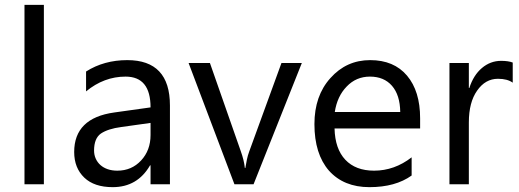

<svg xmlns="http://www.w3.org/2000/svg" viewBox="-20 -760 2141 792"><path d="M161 0H81V-740H161Z M681 0H601V-78H599Q547 12 445 12Q369 12 328 -27Q286 -67 286 -133Q286 -273 451 -296L601 -317Q601 -444 498 -444Q409 -444 335 -383V-465Q409 -512 505 -512Q681 -512 681 -325ZM601 -253 480 -236Q426 -229 396 -209Q368 -189 368 -139Q368 -121 375 -105.5Q382 -90 394.5 -79Q407 -68 424.5 -62Q442 -56 464 -56Q523 -56 562 -98Q601 -140 601 -203Z M1225 -500 1026 0H947L758 -500H846L973 -137Q987 -98 990 -67H992Q995 -85 998.5 -102Q1002 -119 1008 -135L1141 -500Z M1713 -230H1360Q1362 -146 1404.5 -101Q1447 -56 1523 -56Q1607 -56 1678 -111V-36Q1611 12 1504 12Q1398 12 1337 -56Q1277 -125 1277 -248Q1277 -365 1343 -438Q1409 -512 1507 -512Q1605 -512 1659 -448Q1713 -384 1713 -272ZM1631 -298Q1630 -368 1597 -406Q1564 -444 1506 -444Q1449 -444 1410 -403Q1371 -363 1361 -298Z M2095 -419Q2073 -435 2034 -435Q1982 -435 1948 -386Q1914 -338 1914 -255V0H1834V-500H1914V-397H1916Q1933 -450 1968 -479.5Q2003 -509 2047 -509Q2077 -509 2095 -502Z"/></svg>

Font: A Tai Tham KH New
Style: Regular
Weight: 400
Designer: Sangdang Kengtung
Foundry: Sangdang Kengtung
Version: Version 1.002